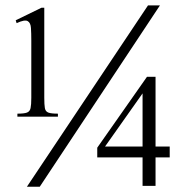

<svg xmlns="http://www.w3.org/2000/svg" viewBox="-20 -695 697 722"><path d="M618.2 -103H564.9V3.9H516.1V-103H345.7V-139.6L532.7 -406.2H564.9V-144H618.2ZM581.5 -674.8 129.4 7.3H81.1L536.6 -674.8ZM197.8 -256.3H45.4V-267.6Q70.8 -267.6 81.5 -271.7Q92.3 -275.9 95 -288.6Q97.7 -301.3 97.7 -327.1V-543Q97.7 -569.8 96.4 -589.6Q95.2 -609.4 84 -615.7Q72.8 -622.1 42.5 -607.9L39.1 -618.7L136.2 -666H146.5V-327.1Q146.5 -301.3 148.7 -288.6Q150.9 -275.9 161.6 -271.7Q172.4 -267.6 197.8 -267.6ZM516.1 -144V-343.8L375 -144Z"/></svg>

Font: BabelStone Englisc
Style: Regular
Weight: 400
Designer: Andrew West
Foundry: BabelStone
Version: Version 1.000 June 24, 2023